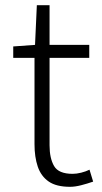

<svg xmlns="http://www.w3.org/2000/svg" viewBox="-20 -707 392 740"><path d="M250 13Q197 13 167.5 -7.5Q138 -28 125.5 -65Q113 -102 113 -151V-484H31V-528L115 -534L122 -687H171V-534H324V-484H171V-147Q171 -97 188.5 -67Q206 -37 260 -37Q275 -37 293 -41.5Q311 -46 325 -53L339 -7Q316 1 292.5 7Q269 13 250 13Z"/></svg>

Font: Noto Sans SC Thin Light
Style: Regular
Weight: 300
Version: Version 2.004-H2;hotconv 1.0.118;makeotfexe 2.5.65603